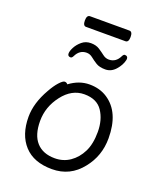

<svg xmlns="http://www.w3.org/2000/svg" viewBox="-155 -932 871 1046"><g transform="rotate(20 281.0 -409.0)"><path d="M411 -774H183Q165 -774 165 -805Q165 -836 184 -836H412Q430 -836 430 -805Q430 -774 411 -774ZM451 -679Q444 -648 419 -620Q394 -592 360 -592Q326 -592 306 -604.5Q286 -617 270 -630Q254 -643 235 -643Q194 -643 174 -601Q168 -589 160 -589Q143 -589 143 -606Q143 -620 154.5 -642Q166 -664 187.5 -682Q209 -700 239 -700Q269 -700 289 -687Q309 -674 325 -661.5Q341 -649 360 -649Q401 -649 421 -691Q427 -703 434 -703Q452 -703 452 -686Q452 -682 451 -679ZM194 -445Q249 -486 309 -486Q369 -486 413 -457Q506 -396 506 -245Q506 -143 444 -66Q378 18 272.5 18Q167 18 111.5 -42.5Q56 -103 56 -207Q56 -287 106 -374Q126 -410 146 -432Q166 -454 176.5 -454Q187 -454 194 -445ZM267 -43Q316 -43 354.5 -69.5Q393 -96 416 -142Q439 -188 439 -258Q439 -328 406.5 -377Q374 -426 301 -426Q228 -426 175.5 -357.5Q123 -289 123 -207.5Q123 -126 160.5 -84.5Q198 -43 267 -43Z"/></g></svg>

Font: Moon Stars Kai T
Style: Regular
Weight: 400
Designer: GuiWonder
Version: Version 1.101